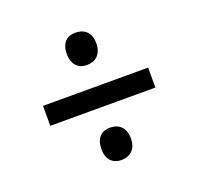

<svg xmlns="http://www.w3.org/2000/svg" viewBox="-89 -646 661 642"><g transform="rotate(-20 242.0 -324.5)"><path d="M240 -436C269 -436 294 -453 294 -494C294 -535 269 -551 240 -551C212 -551 189 -535 189 -494C189 -453 212 -436 240 -436ZM55 -358V-287H429V-358ZM240 -98C269 -98 294 -115 294 -155C294 -197 269 -213 240 -213C212 -213 189 -197 189 -155C189 -115 212 -98 240 -98Z"/></g></svg>

Font: Noto Sans Bengali Condensed
Style: Regular
Weight: 400
Width: 3
Designer: Jelle Bosma - Monotype Design Team
Foundry: Monotype Imaging Inc.
Version: Version 2.003